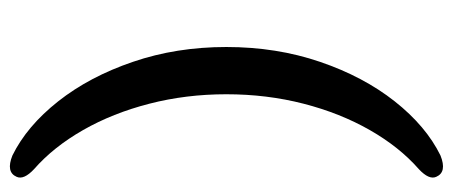

<svg xmlns="http://www.w3.org/2000/svg" viewBox="-282 -498 911 386"><g transform="rotate(90 173.0 -305.5)"><path d="M75 -305.5Q75 -406.5 104.8 -493.8Q134.5 -581 184.2 -644Q234 -707 293 -736Q326.5 -749.5 336 -727.5Q342.5 -713 320.5 -692.5Q276 -653.5 242 -594Q208 -534.5 189 -460.8Q170 -387 170 -305.5Q170 -224.5 189 -150.8Q208 -77 242 -17.5Q276 42 320.5 81Q342.5 101.5 336 116Q326.5 138 293 124.5Q234 95.5 184.2 32.5Q134.5 -30.5 104.8 -117.8Q75 -205 75 -305.5Z"/></g></svg>

Font: Fraunces 9pt SuperSoft
Style: Regular
Weight: 400
Version: Version 1.000;[b76b70a41]